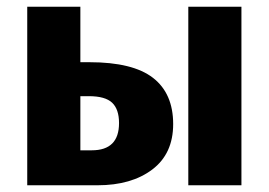

<svg xmlns="http://www.w3.org/2000/svg" viewBox="-20 -551 799 571"><path d="M495 -182Q495 -94 433 -47Q371 0 270 0H61V-531H219V-366H246Q375 -366 435 -319.5Q495 -273 495 -182ZM698 -531V0H540V-531ZM334 -185Q334 -226 313.5 -245.5Q293 -265 244 -265H219V-104H253Q334 -104 334 -185Z"/></svg>

Font: FiraGOUPP
Style: Bold
Weight: 700
Designer: bBox Type
Foundry: bBox Type GmbH
Version: Version 1.001